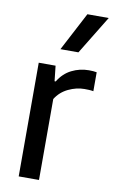

<svg xmlns="http://www.w3.org/2000/svg" viewBox="-91 -856 535 904"><g transform="rotate(10 177.0 -404.0)"><path d="M65.5 0V-543.5H146L154 -470.5H159.5Q184 -511 222.5 -530.2Q261 -549.5 304.5 -549.5Q315.5 -549.5 325 -548.8Q334.5 -548 342 -546.5V-456Q331.5 -458 321 -458.5Q310.5 -459 299 -459Q261 -459 222.8 -440.8Q184.5 -422.5 162.5 -387V0ZM155 -624 251.5 -808H353.5L241 -624Z"/></g></svg>

Font: Encode Sans Semi Condensed Medium
Style: Regular
Weight: 500
Width: 4
Designer: Multiple Designers
Foundry: Impallari Type
Version: Version 3.000; ttfautohint (v1.8.3) -l 8 -r 50 -G 200 -x 14 